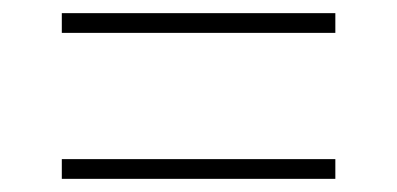

<svg xmlns="http://www.w3.org/2000/svg" viewBox="-20 -496 604 292"><path d="M74 -446V-476H490V-446ZM74 -224V-254H490V-224Z"/></svg>

Font: Montserrat Thin ExtraLight
Style: Regular
Weight: 250
Version: Version 9.000